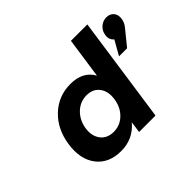

<svg xmlns="http://www.w3.org/2000/svg" viewBox="-152 -1001 1265 1265"><g transform="rotate(-45 480.5 -368.0)"><path d="M128.9 -271Q147 -394 226.3 -469Q305.7 -543.9 418 -543.9Q532.7 -543.9 580.1 -459L621.1 -742.2H773.9L667 0H514.2L524.9 -79.1Q454.1 5.9 342.8 5.9Q228 5.9 169.4 -70.3Q110.8 -146.5 128.9 -271ZM282.2 -267.1Q272.9 -201.2 304.7 -159.7Q336.4 -118.2 397 -118.2Q456.1 -118.2 499 -159.7Q542 -201.2 551.8 -267.1Q561.5 -333 530.5 -374.5Q499.5 -416 439.9 -416Q380.4 -416 336.7 -374.3Q293 -332.5 282.2 -267.1ZM772.9 -445.8 830.1 -546.9Q801.8 -569.3 808.1 -608.9Q813 -643.1 837.9 -665Q862.8 -687 896 -687Q927.2 -687 946 -666Q964.8 -645 960 -608.9Q956.1 -575.7 930.2 -546.9L848.1 -445.8Z"/></g></svg>

Font: Trueno SemiBold
Style: Italic
Weight: 600
Designer: Julieta Ulanovsky
Foundry: Julieta Ulanovsky
Version: Version 3.001b | FøM Fix